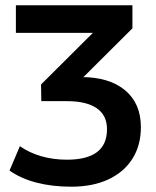

<svg xmlns="http://www.w3.org/2000/svg" viewBox="-20 -514 588 725"><path d="M249 191Q177 191 117.5 175.5Q58 160 16 130L55 38Q91 63 136 76Q181 89 233 89Q308 89 346 60.5Q384 32 384 -26Q384 -79 345 -105.5Q306 -132 234 -132H136L135 -195L365 -424L364 -390H40V-494H480V-407L266 -194L227 -223H286Q393 -223 452.5 -173Q512 -123 512 -34Q512 35 480 85.5Q448 136 389 163.5Q330 191 249 191Z"/></svg>

Font: Nunito Sans 10pt
Style: Bold
Weight: 700
Designer: Vernon Adams
Foundry: Vernon Adams
Version: Version 3.101;gftools[0.9.27]